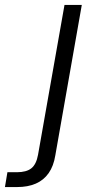

<svg xmlns="http://www.w3.org/2000/svg" viewBox="-129 -537 379 777"><path d="M-109 220 -99 160H-61Q-22 160 -2 144Q18 128 25 89L132 -517H202L95 91Q88 135 68 163.5Q48 192 16 206Q-16 220 -60 220Z"/></svg>

Font: DM Sans 11pt Light
Style: Italic
Weight: 300
Italic angle: -10°
Version: Version 4.004;gftools[0.9.30]